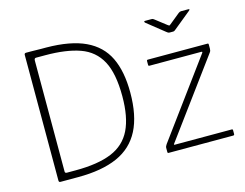

<svg xmlns="http://www.w3.org/2000/svg" viewBox="-101 -904 1362 1066"><g transform="rotate(-15 580.5 -371.0)"><path d="M123 0Q114 0 114 -10V-732Q114 -737 116.5 -739.5Q119 -742 124 -742Q138 -742 152.5 -742Q167 -742 181.5 -741.5Q196 -741 210.5 -741Q225 -741 239 -741Q379 -740 464 -700Q549 -660 587.5 -580.5Q626 -501 626 -379Q626 -247 583 -163Q540 -79 451 -39.5Q362 0 225 0ZM171 -40H221Q350 -40 428.5 -72.5Q507 -105 542.5 -178Q578 -251 578 -371Q578 -502 539.5 -573.5Q501 -645 422.5 -673Q344 -701 223 -701H170Q160 -701 160 -687V-49Q160 -40 171 -40ZM745 0Q741 0 740 -1.5Q739 -3 739 -7V-30Q739 -35 741 -39.5Q743 -44 747 -50L1068 -487Q1074 -495 1065 -495H768Q764 -495 762.5 -496.5Q761 -498 761 -502V-523Q761 -530 767 -530H1111Q1116 -530 1116 -524V-499Q1116 -493 1114.5 -488Q1113 -483 1109 -478L788 -42Q782 -35 790 -35H1117Q1123 -35 1123 -29V-8Q1123 -4 1121.5 -2Q1120 0 1115 0H745ZM1000 -736Q1004 -739 1007.5 -740.5Q1011 -742 1015 -742H1056Q1069 -742 1057 -732L959 -652Q956 -650 952.5 -647Q949 -644 943 -644H925Q918 -644 914 -646.5Q910 -649 905 -653L806 -732Q802 -736 802.5 -739Q803 -742 808 -742H845Q850 -742 852.5 -741Q855 -740 860 -736L922 -688Q930 -682 932 -682Q934 -682 941 -688Z"/></g></svg>

Font: Libre Franklin Thin Thin
Style: Regular
Weight: 250
Version: Version 3.000